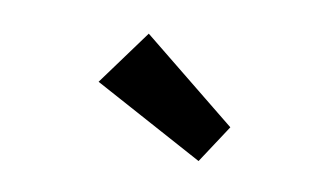

<svg xmlns="http://www.w3.org/2000/svg" viewBox="-37 -858 574 332"><g transform="rotate(10 250.0 -692.0)"><path d="M325 -591 131 -696 202 -793 369 -658Z"/></g></svg>

Font: Readex Pro SemiBold
Style: Regular
Weight: 600
Designer: Bonnie Shaver-Troup, Thomas Jockin
Foundry: Lexend
Version: Version 1.204; ttfautohint (v1.8.4.7-5d5b)